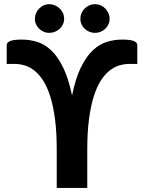

<svg xmlns="http://www.w3.org/2000/svg" viewBox="-20 -926 708 946"><path d="M13 -703.5Q13 -717 30.5 -724Q48 -731 87.5 -731Q126.5 -731 163.5 -719.5Q200.5 -708 232.8 -677.5Q265 -647 291.2 -593.2Q317.5 -539.5 335 -455.5Q352 -539.5 378.2 -593.2Q404.5 -647 436.8 -677.5Q469 -708 506 -719.5Q543 -731 582 -731Q621.5 -731 639 -724Q656.5 -717 656.5 -703.5V-611H616.5Q592 -611 567 -603.5Q542 -596 519 -577.5Q496 -559 476.2 -528Q456.5 -497 441.8 -450.2Q427 -403.5 418.5 -339.2Q410 -275 410 -190.5V0H259.5V-190.5Q259.5 -275.5 251 -339.5Q242.5 -403.5 227.8 -450.2Q213 -497 193.2 -528Q173.5 -559 150.5 -577.5Q127.5 -596 102.5 -603.5Q77.5 -611 53 -611H13ZM296 -833.5Q296 -819 290.2 -806.2Q284.5 -793.5 274.2 -784.2Q264 -775 250.5 -769.5Q237 -764 222 -764Q208 -764 195.5 -769.5Q183 -775 173.2 -784.2Q163.5 -793.5 157.8 -806.2Q152 -819 152 -833.5Q152 -848 157.8 -861.2Q163.5 -874.5 173.2 -884.2Q183 -894 195.5 -899.8Q208 -905.5 222 -905.5Q237 -905.5 250.5 -899.8Q264 -894 274.2 -884.2Q284.5 -874.5 290.2 -861.2Q296 -848 296 -833.5ZM520 -833.5Q520 -819 514.2 -806.2Q508.5 -793.5 498.8 -784.2Q489 -775 476 -769.5Q463 -764 448 -764Q433 -764 420 -769.5Q407 -775 397.2 -784.2Q387.5 -793.5 381.8 -806.2Q376 -819 376 -833.5Q376 -848 381.8 -861.2Q387.5 -874.5 397.2 -884.2Q407 -894 420 -899.8Q433 -905.5 448 -905.5Q463 -905.5 476 -899.8Q489 -894 498.8 -884.2Q508.5 -874.5 514.2 -861.2Q520 -848 520 -833.5Z"/></svg>

Font: Lato 2
Style: Regular
Weight: 800
Designer: Lukasz Dziedzic with Adam Twardoch and Botio Nikoltchev
Foundry: tyPoland Lukasz Dziedzic
Version: Version 2.015; 2015-08-06; http://www.latofonts.com/